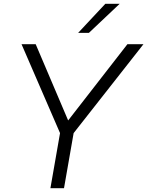

<svg xmlns="http://www.w3.org/2000/svg" viewBox="-20 -997 780 1017"><path d="M319 0H247L298 -292L94 -763H169L341 -359L655 -763H740L370 -292ZM451 -823H394L538 -977H614Z"/></svg>

Font: Open Sauce One Light Italic
Style: Regular
Weight: 300
Italic angle: -10°
Designer: Alfredo Marco Pradil
Foundry: Creative Sauce Fz LLC
Version: Version 1.477